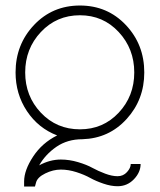

<svg xmlns="http://www.w3.org/2000/svg" viewBox="-20 -493 575 692"><path d="M268.1 -438Q184.1 -438 127.4 -377.7Q70.8 -317.4 70.8 -231.9Q70.8 -146.5 127.4 -86.7Q184.1 -26.9 268.1 -26.9Q351.6 -26.9 407.7 -86.7Q463.9 -146.5 463.9 -231.9Q463.9 -317.4 407.7 -377.7Q351.6 -438 268.1 -438ZM276.9 8.8Q223.1 8.8 183.3 36.1Q143.6 63.5 121.1 103Q159.7 82 199.2 82Q230 82 261.2 91.3Q292.5 100.6 313.2 112.1Q334 123.5 358.9 132.8Q383.8 142.1 403.8 142.1Q424.3 142.1 437.7 127.2Q451.2 112.3 451.2 98.1H486.8Q486.8 127.9 462.6 153.1Q438.5 178.2 403.8 178.2Q379.9 178.2 352.8 168.9Q325.7 159.7 304.9 148.2Q284.2 136.7 255.4 127.4Q226.6 118.2 199.2 118.2Q171.4 118.2 143.1 132.1Q114.7 146 109.9 165L106 179.2H66.9V161.1Q66.9 120.6 99.4 71.3Q131.8 22 186 -4.9Q118.2 -30.8 77.1 -92.5Q36.1 -154.3 36.1 -231.9Q36.1 -332.5 102.5 -402.8Q168.9 -473.1 268.1 -473.1Q367.2 -473.1 433.6 -402.8Q500 -332.5 500 -231.9Q500 -133.8 436.3 -64Q372.6 5.9 276.9 8.8Z"/></svg>

Font: RawengulkPcs
Style: Regular
Weight: 400
Version: Version 0.92